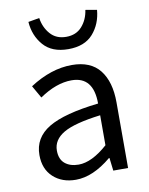

<svg xmlns="http://www.w3.org/2000/svg" viewBox="-91 -882 745 961"><g transform="rotate(-10 281.5 -401.5)"><path d="M216.8 12.7Q146.5 12.7 102.1 -28.3Q57.6 -69.3 57.6 -140.6Q57.6 -228.5 137.2 -276.4Q216.8 -324.2 391.6 -343.8Q391.6 -481.4 280.3 -481.4Q203.1 -481.4 117.2 -422.9L81.1 -486.3Q189.5 -556.6 294.9 -556.6Q390.6 -556.6 437 -497.6Q483.4 -438.5 483.4 -334V0H408.2L400.4 -65.4H397.5Q303.7 12.7 216.8 12.7ZM243.2 -59.6Q310.5 -59.6 391.6 -131.8V-284.2Q258.8 -267.6 203.1 -234.9Q147.5 -202.1 147.5 -147.5Q147.5 -103.5 173.8 -81.5Q200.2 -59.6 243.2 -59.6ZM119.1 -806.6 175.8 -816.4Q182.6 -768.6 212.4 -734.4Q242.2 -700.2 293 -700.2Q343.8 -700.2 373.5 -733.9Q403.3 -767.6 410.2 -816.4L467.8 -806.6Q461.9 -735.4 418.9 -686.5Q376 -637.7 293 -637.7Q210 -637.7 167 -687Q124 -736.3 119.1 -806.6Z"/></g></svg>

Font: Nasu
Style: Regular
Weight: 400
Designer: Ryoko NISHIZUKA (kana &amp; ideographs); Paul D. Hunt (Latin, Greek &amp; Cyrillic); Wenlong ZHANG (bopomofo); Sandoll C
Version: Version 2014.1215